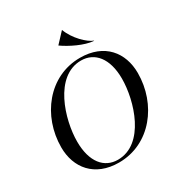

<svg xmlns="http://www.w3.org/2000/svg" viewBox="-178 -891 978 1032"><g transform="rotate(-30 311.0 -375.0)"><path d="M263.5 10.5C458.5 10.5 591 -163 591 -356.5C591 -483.5 513 -582.5 362 -582.5C167 -582.5 34.5 -409 34.5 -215.5C34.5 -89 112.5 10.5 263.5 10.5ZM266 -5.5C181.5 -5.5 124 -73 124 -199.5C124 -335 194 -567 359.5 -567C444 -567 502 -498.5 502 -373C502 -236 432 -5.5 266 -5.5ZM354 -759.5H352.5L296 -699L295 -697.5C339 -666 417 -627 473 -623.5L474.5 -624.5C438 -637 377 -696.5 354 -759.5Z"/></g></svg>

Font: Beautique Display Italic
Style: Regular
Weight: 400
Italic angle: -12°
Designer: Nhat-Quang Ngo
Version: Version 1.100;Glyphs 3.2.3 (3260)